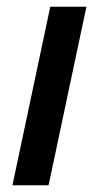

<svg xmlns="http://www.w3.org/2000/svg" viewBox="-20 -551 295 571"><path d="M17 0 129.5 -531H237L124.5 0Z"/></svg>

Font: Epilogue Medium
Style: Italic
Weight: 500
Italic angle: -12°
Designer: Tyler Finck
Foundry: Etcetera Type Co
Version: Version 2.112